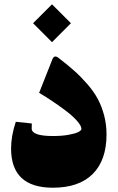

<svg xmlns="http://www.w3.org/2000/svg" viewBox="-20 -877 552 896"><path d="M222.7 -856.9 311 -768.6 222.7 -680.2 134.3 -768.6ZM128.4 -300.8Q127.9 -296.4 127.9 -277.3Q127.9 -242.2 227.1 -242.2Q269 -242.2 300.8 -248Q332.5 -253.9 346.2 -261.2Q359.9 -268.6 359.9 -275.4Q359.9 -290.5 338.1 -314.5Q316.4 -338.4 283 -363.3Q249.5 -388.2 219.2 -408.2Q189 -428.2 162.6 -443.8L224.6 -600.6Q233.4 -622.1 252.4 -607.4Q295.9 -574.2 327.4 -545.9Q358.9 -517.6 388.7 -483.2Q418.5 -448.7 436.8 -414.3Q455.1 -379.9 466.1 -337.9Q477.1 -295.9 477.1 -249.5Q477.1 -129.4 412.8 -65.2Q348.6 -1 226.6 -1Q31.7 -1 31.7 -184.1Q31.7 -242.2 53.7 -308.6Z"/></svg>

Font: Sahel Black FD
Style: Black-FD
Weight: 900
Foundry: Saber Rastikerdar (saber.rastikerdar@gmail.com)
Version: Version 3.3.1